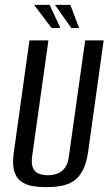

<svg xmlns="http://www.w3.org/2000/svg" viewBox="-20 -757 452 789"><path d="M170 12Q138 12 111 7Q84 2 65 -12.5Q46 -27 38 -55.5Q30 -84 37 -132L101 -591H179L112 -114Q108 -82 116 -65.5Q124 -49 140.5 -43Q157 -37 176 -37Q196 -37 214 -43Q232 -49 245.5 -65.5Q259 -82 263 -114L330 -591H406L342 -132Q335 -85 319.5 -56Q304 -27 281.5 -12.5Q259 2 230.5 7Q202 12 170 12ZM305 -642H273L206 -737H269ZM228 -642H192L120 -737H184Z"/></svg>

Font: Alumni Sans Medium
Style: Italic
Weight: 500
Italic angle: -8°
Designer: Robert E. Leuschke
Foundry: Robert E. Leuschke
Version: Version 1.016